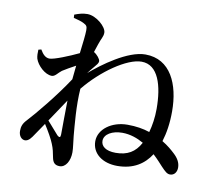

<svg xmlns="http://www.w3.org/2000/svg" viewBox="-90 -905 1180 1065"><g transform="rotate(10 500.0 -373.0)"><path d="M233 -467C250 -478 278 -494 306 -509L298 -431C230 -327 131 -208 88 -162C68 -141 62 -123 62 -99C62 -70 79 -52 98 -52C119 -53 132 -72 147 -95L192 -161C215 -125 239 -83 248 -59C259 -33 263 -11 268 15C273 41 284 56 312 56C346 56 369 16 369 -32C369 -58 363 -89 360 -123C355 -182 344 -291 351 -387C442 -499 578 -594 660 -594C754 -594 787 -481 787 -350C787 -302 780 -256 769 -217C734 -229 692 -236 644 -236C555 -236 483 -183 483 -115C483 -45 544 -1 626 -1C718 -1 777 -42 814 -100C839 -77 859 -54 872 -40C894 -17 906 -5 923 -5C947 -5 961 -25 961 -50C961 -78 947 -102 923 -124C906 -140 882 -161 850 -180C865 -228 874 -284 874 -351C874 -504 816 -637 674 -637C575 -637 440 -537 373 -479C384 -493 394 -507 405 -519C418 -535 427 -543 427 -556C427 -567 409 -590 390 -601C396 -620 401 -635 405 -646C416 -681 428 -693 428 -716C428 -749 368 -802 318 -802C292 -802 269 -795 246 -786L247 -768C272 -762 292 -756 305 -749C323 -740 327 -734 327 -712C327 -687 321 -639 314 -581C262 -556 179 -522 153 -522C131 -522 115 -538 100 -564L84 -560C83 -543 83 -525 87 -510C99 -473 144 -430 182 -430C201 -430 213 -452 233 -467ZM744 -152C714 -96 671 -71 605 -71C549 -71 522 -94 522 -124C522 -162 567 -187 623 -187C668 -187 709 -172 744 -152ZM292 -310C290 -234 291 -160 290 -119C290 -101 283 -99 271 -110L207 -183Z"/></g></svg>

Font: Noto Serif CJK SC SemiBold
Style: Regular
Weight: 600
Designer: Ryoko NISHIZUKA 西塚涼子 (kana & ideographs); Frank Grießhammer (Latin, Greek & Cyrillic); Wenlong ZHANG 张文龙 (bopomofo); San
Foundry: Adobe
Version: Version 2.001;hotconv 1.1.0;makeotfexe 2.6.0